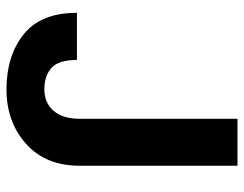

<svg xmlns="http://www.w3.org/2000/svg" viewBox="-101 -650 761 599"><g transform="rotate(90 279.5 -350.5)"><path d="M350.6 -218.8V-710.9H497.1V-218.8Q497.1 -112.3 428.7 -51.3Q360.4 9.8 258.8 9.8Q154.3 9.8 87.2 -43.7Q20 -97.2 20 -210H167Q167 -152.8 191.9 -130.6Q216.8 -108.4 258.8 -108.4Q300.8 -108.4 325.7 -137.2Q350.6 -166 350.6 -218.8Z"/></g></svg>

Font: RobotoDEMO
Style: Regular
Weight: 400
Designer: Christian Robertson
Foundry: Google
Version: Version 2.136